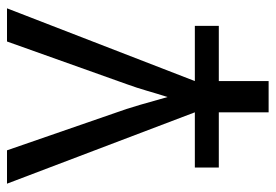

<svg xmlns="http://www.w3.org/2000/svg" viewBox="-138 -430 776 540"><g transform="rotate(-90 250.0 -160.0)"><path d="M292 67.4V207.5H204.1V67.4H48.8V0H204.1L3.4 -528.3H97.2L213.4 -192.4Q220.2 -172.9 247.1 -76.7Q256.3 -105.5 264.6 -134.3Q272.9 -163.1 283.2 -191.4L403.3 -528.3H496.6L292 0H447.3V67.4Z"/></g></svg>

Font: Arimo
Style: Regular
Weight: 400
Designer: Steve Matteson
Foundry: Monotype Imaging Inc.
Version: Version 1.33